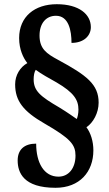

<svg xmlns="http://www.w3.org/2000/svg" viewBox="-20 -780 518 913"><path d="M244 113C359 113 424 37 424 -65C424 -107 412 -147 391 -175C423 -196 449 -243 449 -292C449 -379 392 -422 257 -495C201 -525 168 -548 168 -611C168 -670 200 -705 246 -705C307 -705 320 -634 320 -576C380 -576 412 -611 412 -651C412 -712 356 -760 250 -760C145 -760 71 -701 71 -599C71 -544 91 -504 110 -480C76 -461 52 -423 52 -379C52 -301 90 -251 191 -193C316 -121 339 -92 339 -40C339 19 307 60 258 60C189 60 152 -6 152 -97C95 -97 64 -68 64 -17C64 41 92 113 244 113ZM345 -214C326 -227 303 -244 262 -269C171 -322 140 -348 140 -403C140 -420 143 -438 150 -448C178 -427 212 -409 249 -388C331 -340 353 -305 353 -259C353 -240 349 -223 345 -214Z"/></svg>

Font: Noto Serif Khmer Condensed ExtraBold
Style: Regular
Weight: 800
Width: 3
Designer: Danh Hong and the Monotype Design Team
Foundry: Monotype Imaging Inc.
Version: Version 2.004